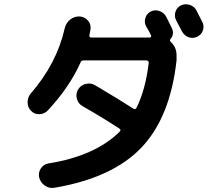

<svg xmlns="http://www.w3.org/2000/svg" viewBox="-20 -852 1040 917"><path d="M918 -802.7Q922.9 -793 932.6 -773.9Q942.4 -754.9 946.3 -747.1Q956.1 -727.5 949.2 -707Q942.4 -686.5 922.4 -676.8Q902.3 -667 881.8 -673.8Q861.3 -680.7 849.6 -701.2Q840.8 -718.8 821.3 -754.9Q811.5 -774.4 817.9 -795.4Q824.2 -816.4 844.2 -826.2Q864.3 -835.9 886.2 -828.6Q908.2 -821.3 918 -802.7ZM208 -324.2Q192.4 -307.6 168 -306.6Q143.6 -305.7 127.9 -323.2Q112.3 -338.9 111.8 -362.3Q111.3 -385.7 126 -404.3Q251 -547.9 289.1 -716.8Q294.9 -742.2 314.9 -758.3Q335 -774.4 360.4 -773.4Q384.8 -771.5 400.4 -753.4Q416 -735.4 412.1 -710.9Q411.1 -706.1 409.7 -698.2Q408.2 -690.4 407.2 -684.6Q405.3 -672.9 415 -672.9H695.3Q699.2 -672.9 701.2 -676.3Q703.1 -679.7 701.2 -683.6Q690.4 -706.1 677.7 -726.6Q668 -745.1 674.3 -766.1Q680.7 -787.1 699.7 -796.9Q718.8 -806.6 740.2 -799.8Q761.7 -793 772.5 -774.4Q776.4 -765.6 786.1 -747.1Q795.9 -728.5 799.8 -719.7Q814.5 -690.4 794.9 -666Q788.1 -659.2 795.9 -651.4Q823.2 -626 823.2 -587.9V-563.5Q793 -291 654.8 -146.5Q516.6 -2 239.3 44.9Q214.8 48.8 193.8 34.2Q172.9 19.5 167 -4.9Q162.1 -28.3 175.3 -47.9Q188.5 -67.4 210.9 -71.3Q435.5 -107.4 551.8 -223.6Q559.6 -231.4 550.8 -237.3Q478.5 -285.2 375 -344.7Q353.5 -356.4 347.2 -379.9Q340.8 -403.3 352.5 -423.8Q365.2 -445.3 389.2 -451.2Q413.1 -457 433.6 -445.3Q545.9 -378.9 617.2 -333Q626 -327.1 631.8 -336.9Q674.8 -422.9 690.4 -551.8Q691.4 -555.7 688 -559.6Q684.6 -563.5 679.7 -563.5H382.8H379.9Q368.2 -563.5 365.2 -554.7Q311.5 -434.6 208 -324.2Z"/></svg>

Font: Rounded-X Mgen+ 2m bold
Style: Bold
Weight: 700
Designer: [Source Han Sans]
Ryoko NISHIZUKA  (kana & ideographs); Paul D. Hunt (Latin, Greek & Cyrillic); Wenlong ZHANG  (bopomofo
Version: Version 1.059.20150602